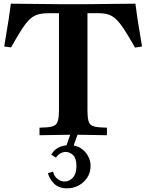

<svg xmlns="http://www.w3.org/2000/svg" viewBox="-20 -733 796 1045"><path d="M195 3V-38L235 -40Q262 -42 276 -49.5Q290 -57 295.5 -77Q301 -97 301 -133V-676H456V-133Q456 -97 461 -77Q466 -57 480.5 -49.5Q495 -42 522 -40L562 -38V3L379 0ZM715 -474Q681 -534 657 -571Q633 -608 612.5 -627.5Q592 -647 570 -654Q548 -661 518 -661H244Q211 -661 187.5 -654.5Q164 -648 143.5 -629.5Q123 -611 99 -574Q75 -537 40 -475L3 -480L28 -633L39 -713L330 -710H425L717 -713L728 -633L753 -480ZM344 292Q299 292 273.5 265.5Q248 239 241 210L269 201Q274 226 292.5 240.5Q311 255 332 255Q356 255 376 234.5Q396 214 396 170Q396 129 378 111.5Q360 94 338 94Q322 94 307.5 102.5Q293 111 285 125L259 109Q273 83 298.5 70Q324 57 359 57Q394 57 419.5 73.5Q445 90 459 116Q473 142 473 169Q473 206 455 233.5Q437 261 408 276.5Q379 292 344 292ZM377 70 339 67 362 0H402Z"/></svg>

Font: Baskervville SC
Style: Regular
Weight: 400
Designer: Alexis Faudot, Rémi Forte, Morgane Pierson, Rafael Ribas, Tanguy Vanlaeys, Rosalie Wagner, Thomas Huot-Marchand
Foundry: ANRT
Version: Version 1.100